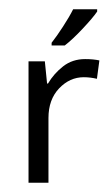

<svg xmlns="http://www.w3.org/2000/svg" viewBox="-20 -394 242 414"><path d="M163.6 -266.6Q181.2 -266.6 194.3 -263.7L189 -224.1Q174.3 -227.5 160.6 -227.5Q130.4 -227.5 107.4 -203.4Q84.5 -179.2 84.5 -139.6V0H41.5V-261.7H76.7L81.5 -213.9H83.5Q96.2 -235.4 116.2 -251Q136.2 -266.6 163.6 -266.6ZM189.5 -369.1Q180.2 -355.5 158.4 -332.3Q136.7 -309.1 119.6 -295.9H91.3V-301.8Q102.1 -315.4 115.7 -336.4Q129.4 -357.4 137.7 -374H189.5Z"/></svg>

Font: NotoSansOldHungarianUI
Style: Regular
Weight: 400
Designer: Monotype Design Team
Foundry: Monotype Imaging Inc.
Version: Version 1001.000; ttfautohint (v1.8.4.7-5d5b)